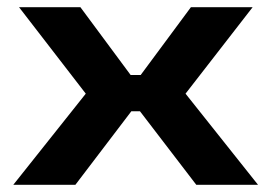

<svg xmlns="http://www.w3.org/2000/svg" viewBox="-20 -515 756 535"><path d="M370 -205H346L190 0H17L219 -254L33 -495H204L344 -306H372L512 -495H684L497 -254L699 0H527Z"/></svg>

Font: Exo 2 Expanded
Style: Bold
Weight: 700
Width: 7
Designer: Natanael Gama
Version: Version 1.001;PS 001.001;hotconv 1.0.70;makeotf.lib2.5.58329